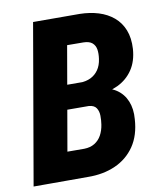

<svg xmlns="http://www.w3.org/2000/svg" viewBox="-81 -776 708 842"><g transform="rotate(-10 273.5 -355.5)"><path d="M298.3 -306.2H149.9L168 -414.1L279.3 -413.1Q307.1 -413.6 328.1 -423.8Q349.1 -434.1 362.5 -453.6Q376 -473.1 379.9 -501.5Q383.3 -524.9 380.4 -543.2Q377.4 -561.5 364.5 -572.8Q351.6 -584 325.7 -584.5L252.9 -585L151.4 0H0.5L123.5 -710.9L331.1 -710.4Q376.5 -709.5 414.6 -697.8Q452.6 -686 480.7 -662.4Q508.8 -638.7 522.9 -603Q537.1 -567.4 534.2 -518.6Q530.3 -463.9 505.1 -426.8Q480 -389.6 438.2 -369.6Q396.5 -349.6 343.8 -347.2ZM242.2 0H53.7L130.9 -125L248 -124.5Q275.4 -125 294.7 -137Q314 -148.9 325.2 -169.4Q336.4 -189.9 340.3 -215.8Q343.3 -234.9 343 -254.9Q342.8 -274.9 333.5 -289.3Q324.2 -303.7 300.3 -305.7L171.4 -306.2L191.4 -414.1L329.6 -413.6L356.4 -371.1Q402.8 -369.6 433.3 -349.4Q463.9 -329.1 478.3 -294.2Q492.7 -259.3 488.8 -213.9Q484.4 -142.6 451.7 -94.7Q418.9 -46.9 364.7 -22.9Q310.5 1 242.2 0Z"/></g></svg>

Font: Roboto Condensed ExtraBold
Style: Italic
Weight: 800
Italic angle: -12°
Designer: Christian Robertson
Foundry: Google
Version: Version 3.008; 2023